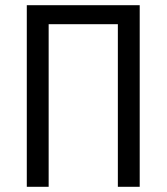

<svg xmlns="http://www.w3.org/2000/svg" viewBox="-20 -718 640 738"><path d="M83 -698H517V0H433V-625H167V0H83Z"/></svg>

Font: IBM Plaex Mono
Style: Regular
Weight: 400
Designer: Mike Abbink, Paul van der Laan, Pieter van Rosmalen
Foundry: Bold Monday
Version: Version 2.003